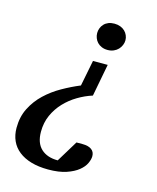

<svg xmlns="http://www.w3.org/2000/svg" viewBox="-107 -569 700 854"><g transform="rotate(15 243.0 -142.5)"><path d="M371.1 101.1Q371.1 115.7 362.5 134.3Q354 152.8 333.5 169.4Q313 186 279.3 197.5Q245.6 209 195.8 209Q151.9 209 117.7 199Q83.5 189 60.1 170.4Q36.6 151.9 24.7 125.5Q12.7 99.1 12.7 65.9Q12.7 15.1 33 -24.9Q53.2 -64.9 85.9 -95.9Q118.7 -127 159.2 -149.9Q199.7 -172.9 240.7 -189.9L264.2 -309.1H332L303.7 -160.2Q269.5 -149.4 237.1 -130.1Q204.6 -110.8 179 -83.7Q153.3 -56.6 137.7 -22Q122.1 12.7 122.1 54.7Q122.1 106.4 150.1 132.6Q178.2 158.7 227.1 158.7L287.1 60.1H315.9Q341.8 60.1 356.4 70.6Q371.1 81.1 371.1 101.1ZM379.9 -435.1Q379.9 -423.3 375.2 -412.4Q370.6 -401.4 362.3 -392.6Q354 -383.8 341.6 -378.4Q329.1 -373 314 -373Q298.3 -373 286.4 -378.2Q274.4 -383.3 266.4 -391.8Q258.3 -400.4 254.2 -411.4Q250 -422.4 250 -434.1Q250 -445.8 254.2 -456.5Q258.3 -467.3 266.4 -475.8Q274.4 -484.4 286.4 -489.3Q298.3 -494.1 314 -494.1Q329.1 -494.1 341.6 -489.3Q354 -484.4 362.3 -476.3Q370.6 -468.3 375.2 -457.5Q379.9 -446.8 379.9 -435.1Z"/></g></svg>

Font: Charis SIL Eur
Style: Italic
Weight: 400
Italic angle: -11°
Foundry: SIL International
Version: Version 5.000